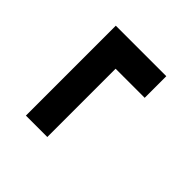

<svg xmlns="http://www.w3.org/2000/svg" viewBox="-26 -626 672 672"><g transform="rotate(-45 310.0 -290.0)"><path d="M426 -165V-309H88V-415H533V-165Z"/></g></svg>

Font: Plus Jakarta Display Medium
Style: Regular
Weight: 500
Designer: Gumpita Rahayu
Foundry: Tokotype Studio
Version: Version 1.000